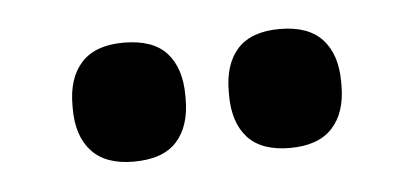

<svg xmlns="http://www.w3.org/2000/svg" viewBox="-27 -715 441 205"><g transform="rotate(-5 194.0 -613.0)"><path d="M110 -549.5Q80 -549.5 65 -565.8Q50 -582 50 -611.5V-615Q50 -644.5 65 -660.8Q80 -677 110 -677Q141.5 -677 156.2 -660.8Q171 -644.5 171 -615V-611.5Q171 -582 156.2 -565.8Q141.5 -549.5 110 -549.5ZM277.5 -549.5Q247 -549.5 232.2 -565.8Q217.5 -582 217.5 -611.5V-615Q217.5 -644.5 232.2 -660.8Q247 -677 277.5 -677Q308 -677 323 -660.8Q338 -644.5 338 -615V-611.5Q338 -582 323 -565.8Q308 -549.5 277.5 -549.5Z"/></g></svg>

Font: Anek Latin SemiBold
Style: Regular
Weight: 600
Designer: Yesha Goshar
Foundry: Ek Type
Version: Version 1.003